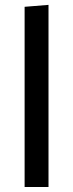

<svg xmlns="http://www.w3.org/2000/svg" viewBox="-20 -753 293 773"><path d="M175.3 0H79.1V-725.6L175.3 -733.4Z"/></svg>

Font: Coda
Style: Regular
Weight: 400
Designer: vernon adams
Foundry: vernon adams
Version: Version 2.000; ttfautohint (v0.8) -r 50 -G 200 -x